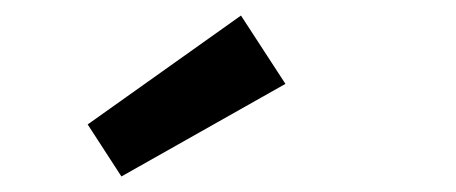

<svg xmlns="http://www.w3.org/2000/svg" viewBox="-20 -706 586 247"><path d="M347.2 -598.1 136.2 -479 92.8 -545.9 290 -686Z"/></svg>

Font: Anonymous Pro
Style: Bold
Weight: 700
Monospace: yes
Designer: Mark Simonson
Version: Version 1.003